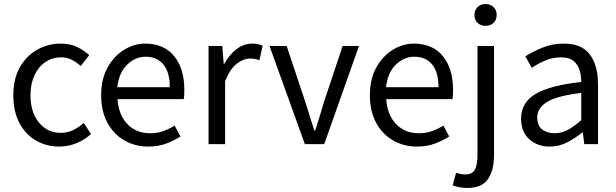

<svg xmlns="http://www.w3.org/2000/svg" viewBox="-20 -714 3053 951"><path d="M274 12Q210 12 158 -18Q106 -48 76 -105Q46 -162 46 -242Q46 -324 78.5 -381Q111 -438 164.5 -468Q218 -498 280 -498Q328 -498 362.5 -481Q397 -464 422 -441L380 -387Q359 -406 335.5 -418Q312 -430 283 -430Q239 -430 204.5 -406.5Q170 -383 150.5 -340.5Q131 -298 131 -242Q131 -159 172.5 -107.5Q214 -56 281 -56Q315 -56 344 -70.5Q373 -85 395 -105L431 -50Q398 -21 358 -4.5Q318 12 274 12Z M714 12Q649 12 596 -18.5Q543 -49 512 -106Q481 -163 481 -242Q481 -322 512.5 -379Q544 -436 594 -467Q644 -498 699 -498Q792 -498 842.5 -436Q893 -374 893 -270Q893 -257 892.5 -244.5Q892 -232 890 -223H562Q567 -146 610.5 -100Q654 -54 724 -54Q759 -54 788.5 -64.5Q818 -75 845 -92L874 -38Q843 -18 803.5 -3Q764 12 714 12ZM561 -282H821Q821 -356 789.5 -394.5Q758 -433 701 -433Q650 -433 609.5 -393.5Q569 -354 561 -282Z M1013 0V-486H1081L1088 -398H1091Q1116 -444 1152 -471Q1188 -498 1229 -498Q1258 -498 1281 -488L1265 -416Q1253 -420 1243 -422Q1233 -424 1218 -424Q1187 -424 1153.5 -399Q1120 -374 1095 -312V0Z M1490 0 1315 -486H1400L1492 -210Q1503 -174 1514.5 -138Q1526 -102 1537 -67H1541Q1552 -102 1563.5 -138Q1575 -174 1585 -210L1677 -486H1758L1586 0Z M2045 12Q1980 12 1927 -18.5Q1874 -49 1843 -106Q1812 -163 1812 -242Q1812 -322 1843.5 -379Q1875 -436 1925 -467Q1975 -498 2030 -498Q2123 -498 2173.5 -436Q2224 -374 2224 -270Q2224 -257 2223.5 -244.5Q2223 -232 2221 -223H1893Q1898 -146 1941.5 -100Q1985 -54 2055 -54Q2090 -54 2119.5 -64.5Q2149 -75 2176 -92L2205 -38Q2174 -18 2134.5 -3Q2095 12 2045 12ZM1892 -282H2152Q2152 -356 2120.5 -394.5Q2089 -433 2032 -433Q1981 -433 1940.5 -393.5Q1900 -354 1892 -282Z M2294 217Q2272 217 2253.5 213Q2235 209 2222 204L2239 142Q2248 145 2260 147.5Q2272 150 2285 150Q2321 150 2333 124.5Q2345 99 2345 55V-486H2427V55Q2427 129 2397 173Q2367 217 2294 217ZM2385 -586Q2361 -586 2345.5 -600.5Q2330 -615 2330 -640Q2330 -664 2345.5 -679Q2361 -694 2385 -694Q2409 -694 2424.5 -679Q2440 -664 2440 -640Q2440 -615 2424.5 -600.5Q2409 -586 2385 -586Z M2703 12Q2642 12 2601.5 -24.5Q2561 -61 2561 -126Q2561 -206 2632.5 -248.5Q2704 -291 2859 -308Q2859 -339 2850.5 -367Q2842 -395 2820.5 -412.5Q2799 -430 2759 -430Q2717 -430 2680 -414Q2643 -398 2614 -378L2582 -435Q2616 -457 2665.5 -477.5Q2715 -498 2773 -498Q2862 -498 2902 -443.5Q2942 -389 2942 -298V0H2874L2867 -58H2864Q2830 -30 2789.5 -9Q2749 12 2703 12ZM2727 -54Q2762 -54 2793 -71Q2824 -88 2859 -119V-254Q2738 -239 2689.5 -209Q2641 -179 2641 -132Q2641 -91 2666 -72.5Q2691 -54 2727 -54Z"/></svg>

Font: .
Style: 
Weight: 400
Designer: Paul D. Hunt, Dalton Maag
Foundry: Dalton Maag Ltd
Version: Version 1.200